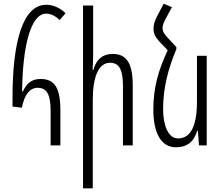

<svg xmlns="http://www.w3.org/2000/svg" viewBox="-20 -790 1210 1043"><path d="M255 0H308V-192C308 -321 271 -361 200 -361C150 -361 124 -335 104 -293H100C103 -544 148 -716 231 -716C252 -716 279 -706 304 -681L336 -718C306 -748 269 -764 231 -764C104 -764 48 -564 48 -260V-211L99 -205C112 -274 141 -313 184 -313C232 -313 255 -282 255 -186Z M486 -760H431V233H484V-248C484 -375 517 -449 577 -449C625 -449 648 -417 648 -321V0H701V-328C701 -457 660 -497 592 -497C538 -497 503 -468 487 -410H483C485 -438 486 -467 486 -495Z M938 -534 890 -586C870 -607 863 -621 863 -638C863 -652 870 -671 881 -690L914 -751L869 -770L832 -699C820 -675 814 -656 814 -635C814 -609 822 -590 845 -565L891 -517C840 -408 813 -315 813 -195C813 -73 852 10 935 10C997 10 1033 -20 1051 -79H1055L1061 0H1103V-487H1050V-239C1050 -108 1017 -38 947 -38C893 -38 866 -112 866 -196C866 -315 894 -417 938 -523Z"/></svg>

Font: Noto Sans Armenian ExtraCondensed Light
Style: Regular
Weight: 300
Width: 2
Designer: Monotype Design Team
Foundry: Monotype Imaging Inc.
Version: Version 2.008